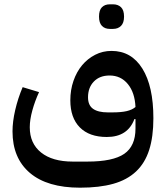

<svg xmlns="http://www.w3.org/2000/svg" viewBox="-20 -634 771 890"><path d="M351 236Q199 236 118.5 167.5Q38 99 38 -25Q38 -70 50.5 -124Q63 -178 85 -230L161 -207Q142 -166 130 -122.5Q118 -79 118 -44Q118 31 170.5 73Q223 115 317 115H385Q504 115 556 79Q608 43 608 -38V-82H603Q572 1 475 1Q394 1 350 -43.5Q306 -88 306 -169Q306 -217 320.5 -259Q335 -301 360.5 -331.5Q386 -362 421 -380Q456 -398 497 -398Q589 -398 640 -316Q691 -234 691 -86Q691 0 671.5 61Q652 122 610.5 161Q569 200 505 218Q441 236 351 236ZM500 -113Q542 -113 567.5 -119Q593 -125 608 -138Q605 -205 572.5 -244.5Q540 -284 488 -284Q442 -284 415 -256Q388 -228 388 -183Q388 -146 411.5 -129.5Q435 -113 480 -113ZM489 -500Q466 -500 452.5 -514Q439 -528 439 -557Q439 -587 452.5 -600.5Q466 -614 489 -614H504Q527 -614 541 -600.5Q555 -587 555 -557Q555 -528 541 -514Q527 -500 504 -500Z"/></svg>

Font: IBM Plex Sans Arabic Medm
Style: Regular
Weight: 500
Designer: Mike Abbink, Paul van der Laan, Pieter van Rosmalen, Wael Morcos, Khajak Apelian
Foundry: Bold Monday
Version: Version 1.005